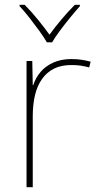

<svg xmlns="http://www.w3.org/2000/svg" viewBox="-20 -783 415 803"><path d="M278 -536Q302 -536 321.5 -533Q341 -530 359 -525L353 -501Q334 -506 317.5 -508.5Q301 -511 278 -511Q236 -511 206 -496Q176 -481 156 -453Q136 -425 126.5 -385.5Q117 -346 117 -297V0H91V-528H115L117 -427H119Q129 -458 150 -482.5Q171 -507 203.5 -521.5Q236 -536 278 -536ZM176 -606Q164 -627 144 -654.5Q124 -682 102.5 -709.5Q81 -737 62 -757V-763H83Q111 -735 138.5 -701Q166 -667 187 -638Q208 -667 236.5 -701Q265 -735 293 -763H314V-757Q296 -737 273.5 -709.5Q251 -682 230.5 -654.5Q210 -627 198 -606Z"/></svg>

Font: Noto Sans Thai Thin
Style: Regular
Weight: 250
Designer: Monotype Design Team
Foundry: Monotype Imaging Inc.
Version: Version 2.001